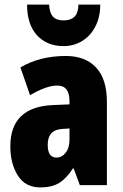

<svg xmlns="http://www.w3.org/2000/svg" viewBox="-20 -807 535 837"><path d="M446 -363V0H328L301 -73H298Q270 -29 238 -9.5Q206 10 156 10Q90 10 57.5 -42Q25 -94 25 -169Q25 -341 211 -349L283 -352V-366Q283 -434 230 -434Q182 -434 111 -392L69 -513Q153 -563 267 -563Q352 -563 399 -512.5Q446 -462 446 -363ZM253 -245Q188 -242 188 -176Q188 -120 226 -120Q250 -120 266.5 -141.5Q283 -163 283 -198V-247ZM257 -606Q185 -606 141.5 -653Q98 -700 98 -787H194Q196 -751 211 -734.5Q226 -718 257 -718Q288 -718 304.5 -734Q321 -750 322 -787H417Q417 -733 396 -692Q375 -651 338.5 -628.5Q302 -606 257 -606Z"/></svg>

Font: Noto Sans UI CondBlack
Style: Regular
Weight: 900
Width: 3
Designer: Monotype Design Team
Foundry: Monotype Imaging Inc.
Version: Version 1.001